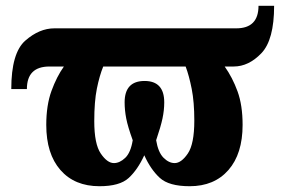

<svg xmlns="http://www.w3.org/2000/svg" viewBox="-20 -634 987 664"><path d="M324 10Q394 10 425 -18.5Q456 -47 479 -97Q501 -48 532.5 -19Q564 10 636 10Q721 10 770 -46Q819 -102 819 -202Q819 -270 801.5 -318Q784 -366 757 -404H788Q840 -404 884 -450Q928 -496 928 -614H874Q874 -536 797 -536H168Q116 -536 67.5 -493.5Q19 -451 19 -326H73Q73 -404 151 -404H201Q176 -369 158 -319.5Q140 -270 140 -202Q140 -102 189 -46Q238 10 324 10ZM374 -70Q351 -70 328.5 -103Q306 -136 306 -215Q306 -283 315 -327.5Q324 -372 337 -404H622Q634 -372 643 -326.5Q652 -281 652 -217Q652 -136 629.5 -103Q607 -70 584 -70Q564 -70 545.5 -88.5Q527 -107 520 -149Q536 -196 542 -224.5Q548 -253 548 -280Q548 -354 480 -354Q411 -354 411 -280Q411 -253 416.5 -224.5Q422 -196 439 -149Q432 -106 413 -88Q394 -70 374 -70Z"/></svg>

Font: Noto Serif SemiCondensed Extra
Style: Regular
Weight: 800
Width: 4
Designer: Monotype Design Team
Foundry: Monotype Imaging Inc.
Version: Version 1.002